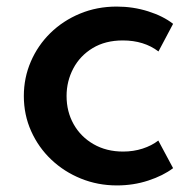

<svg xmlns="http://www.w3.org/2000/svg" viewBox="-20 -548 586 584"><path d="M335.5 16Q277.5 16 226.2 -4.8Q175 -25.5 136 -62.5Q97 -99.5 74.8 -149Q52.5 -198.5 52.5 -256Q52.5 -311.5 73.8 -360.8Q95 -410 133.2 -447.5Q171.5 -485 223.2 -506.5Q275 -528 335 -528Q385 -528 430.8 -513.5Q476.5 -499 506.5 -475.5L462 -391.5Q418 -425 353.5 -425Q300.5 -425 262 -401.8Q223.5 -378.5 203 -339.8Q182.5 -301 182.5 -256Q182.5 -208.5 204 -170.2Q225.5 -132 264.5 -109.5Q303.5 -87 354.5 -87Q386 -87 413.8 -96Q441.5 -105 461.5 -120.5L506.5 -36.5Q476 -13.5 431 1.2Q386 16 335.5 16Z"/></svg>

Font: Spartan Thin SemiBold
Style: Regular
Weight: 600
Version: Version 1.004